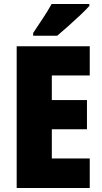

<svg xmlns="http://www.w3.org/2000/svg" viewBox="-20 -947 515 967"><path d="M432 0H64V-714H432V-567H241V-443H418V-296H241V-149H432ZM430 -917Q414 -899 385.5 -872Q357 -845 325.5 -817Q294 -789 268 -767H147V-781Q171 -817 196.5 -855.5Q222 -894 240 -927H430Z"/></svg>

Font: Noto Sans Lao UI Cond Blk
Style: Regular
Weight: 900
Width: 3
Designer: Monotype Design Team
Foundry: Monotype Imaging Inc.
Version: Version 2.000; ttfautohint (v1.8.4.7-5d5b)